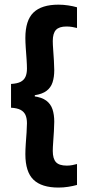

<svg xmlns="http://www.w3.org/2000/svg" viewBox="-20 -698 384 844"><path d="M318.5 -666V-575Q309 -577.5 297.2 -579.5Q285.5 -581.5 272 -581.5Q240 -581.5 226 -566.5Q212 -551.5 212 -517.5Q212 -503 213.8 -479.2Q215.5 -455.5 217 -431Q218.5 -406.5 218.5 -389.5Q218.5 -359 211 -336Q203.5 -313 184.8 -298.8Q166 -284.5 133 -279.5V-270.5L127.5 -275Q163.5 -270.5 183.2 -255.8Q203 -241 210.8 -217.5Q218.5 -194 218.5 -163Q218.5 -146 217 -121.5Q215.5 -97 213.8 -73.2Q212 -49.5 212 -34.5Q212 -0.5 226 14.8Q240 30 273.5 30Q286.5 30 298 27.8Q309.5 25.5 318.5 23V115Q300.5 120 279.8 123.2Q259 126.5 237 126.5Q163 126.5 127.2 92Q91.5 57.5 91.5 -20.5Q91.5 -39 93.2 -64.8Q95 -90.5 96.8 -115.5Q98.5 -140.5 98.5 -156Q98.5 -178 92 -192.5Q85.5 -207 70.5 -215Q55.5 -223 28.5 -224.5V-329Q55.5 -330.5 70.5 -338.2Q85.5 -346 92 -360.5Q98.5 -375 98.5 -396.5Q98.5 -413 96.8 -437.8Q95 -462.5 93.2 -488Q91.5 -513.5 91.5 -531Q91.5 -608.5 127.2 -643Q163 -677.5 237 -677.5Q259 -677.5 280 -674.2Q301 -671 318.5 -666Z"/></svg>

Font: Anek Gurmukhi Medium SemiBold
Style: Regular
Weight: 600
Version: Version 1.003